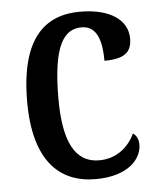

<svg xmlns="http://www.w3.org/2000/svg" viewBox="-45 -587 526 636"><g transform="rotate(-5 218.0 -268.5)"><path d="M248 10C359 10 402 -46 402 -91C402 -110 395 -122 384 -130C364 -87 324 -51 265 -51C184 -51 148 -125 148 -266C148 -443 186 -495 245 -495C297 -495 311 -442 311 -378C378 -378 402 -399 402 -444C402 -508 341 -547 244 -547C131 -547 44 -480 44 -265C44 -68 128 10 248 10Z"/></g></svg>

Font: Noto Serif Condensed Medium
Style: Regular
Weight: 500
Width: 3
Designer: Monotype Design Team
Foundry: Monotype Imaging Inc.
Version: Version 2.015